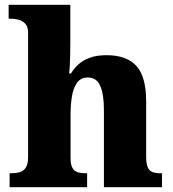

<svg xmlns="http://www.w3.org/2000/svg" viewBox="-20 -780 721 800"><path d="M20 0V-58H25Q46 -58 62 -62.5Q78 -67 87.5 -81.5Q97 -96 97 -125V-644Q97 -670 84.5 -682Q72 -694 56.5 -698Q41 -702 30 -702H16V-760H273V-607Q273 -582 272.5 -556.5Q272 -531 271 -510Q270 -489 268 -474H276Q288 -495 307 -512Q326 -529 354.5 -539.5Q383 -550 424 -550Q508 -550 548.5 -505Q589 -460 589 -358V-128Q589 -98 595.5 -83Q602 -68 615.5 -63Q629 -58 651 -58H655V0H413V-322Q413 -386 398 -421.5Q383 -457 346 -457Q316 -457 300.5 -434.5Q285 -412 279.5 -377Q274 -342 274 -304V-122Q274 -95 281.5 -81Q289 -67 303.5 -62.5Q318 -58 340 -58H343V0Z"/></svg>

Font: Noto Rashi Hebrew ExtraBold
Style: Regular
Weight: 800
Version: Version 1.006